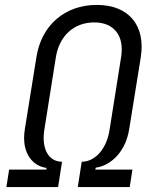

<svg xmlns="http://www.w3.org/2000/svg" viewBox="-20 -760 640 780"><path d="M6 0H216L232 -103C177 -103 148 -156 160 -232L207 -528C221 -615 281 -669 363 -669C443 -669 486 -615 472 -528L425 -232C413 -155 367 -103 312 -103L296 0H507L518 -71H367L369 -79C417 -84 488 -130 505 -236L552 -528C572 -657 503 -740 373 -740C243 -740 148 -657 128 -528L81 -236C64 -130 121 -83 169 -78L168 -71H17Z"/></svg>

Font: JetBrains Mono Light
Style: Italic
Weight: 336
Italic angle: -9°
Monospace: yes
Designer: Philipp Nurullin, Konstantin Bulenkov
Foundry: JetBrains
Version: Version 2.305